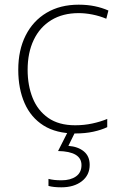

<svg xmlns="http://www.w3.org/2000/svg" viewBox="-20 -560 514 820"><path d="M302 10Q220 10 166 -24Q112 -58 85 -119.5Q58 -181 58 -262Q58 -346 89.5 -408.5Q121 -471 179 -505.5Q237 -540 316 -540Q353 -540 384.5 -533.5Q416 -527 443 -515L434 -480Q405 -492 374.5 -498Q344 -504 316 -504Q248 -504 199 -474Q150 -444 124 -389.5Q98 -335 98 -262Q98 -195 119.5 -141.5Q141 -88 186 -56.5Q231 -25 301 -25Q339 -25 374 -32.5Q409 -40 438 -52V-17Q413 -5 378.5 2.5Q344 10 302 10ZM363 144Q363 188 329.5 214Q296 240 242 240Q208 240 187 234V204Q199 207 212 208.5Q225 210 243 210Q281 210 304.5 193.5Q328 177 328 145Q328 87 228 85L271 0H303L272 63Q313 66 338 86.5Q363 107 363 144Z"/></svg>

Font: Noto Sans Thai ExtraLight
Style: Regular
Weight: 200
Designer: Monotype Design Team
Foundry: Monotype Imaging Inc.
Version: Version 2.001; ttfautohint (v1.8.4.7-5d5b)